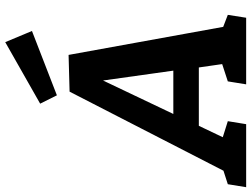

<svg xmlns="http://www.w3.org/2000/svg" viewBox="-174 -862 999 764"><g transform="rotate(-90 326.0 -479.5)"><path d="M605.9 -67.7 575.7 -101.3 649.4 -73 637.9 0H372.9L384.7 -73L463.1 -98.6L456 -77.9L437.3 -207.5L447.1 -188.3H195.5L216.4 -206.2L155.6 -78.6L153.6 -95.8L226.3 -73L214.4 0H-36.4L-24.5 -73L59 -99.9L19.3 -71.1L343.8 -702.6L490 -706.6ZM244.7 -268.1 238.6 -289.8H441.3L430.9 -264.7L380.2 -626.3L414.9 -625.6ZM329.2 -753.1 296 -819.7 540.8 -958.7 585.2 -852.3Z"/></g></svg>

Font: Bitter Thin
Style: Italic
Weight: 100
Italic angle: -9°
Designer: Sol Matas, and Bitter project Authors
Foundry: Sol Matas
Version: Version 2.002